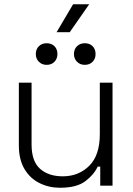

<svg xmlns="http://www.w3.org/2000/svg" viewBox="-20 -876 627 906"><path d="M69 -190V-486H129V-194Q129 -115 169 -79.5Q209 -44 276 -44Q351 -44 401 -93.5Q451 -143 451 -243V-486H511V0H453V-90H441Q423 -51 382 -20.5Q341 10 263 10Q211 10 166.5 -12Q122 -34 95.5 -78.5Q69 -123 69 -190ZM329 -621Q329 -644 343.5 -658Q358 -672 380 -672Q403 -672 417 -658Q431 -644 431 -621Q431 -599 417 -584.5Q403 -570 380 -570Q358 -570 343.5 -584.5Q329 -599 329 -621ZM149 -621Q149 -644 163.5 -658Q178 -672 200 -672Q223 -672 237 -658Q251 -644 251 -621Q251 -599 237 -584.5Q223 -570 200 -570Q178 -570 163.5 -584.5Q149 -599 149 -621ZM247 -724 325 -856H401L309 -724Z"/></svg>

Font: Space Grotesk Frontify Light
Style: Regular
Weight: 300
Designer: Florian Karsten
Version: Version 2.000